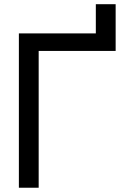

<svg xmlns="http://www.w3.org/2000/svg" viewBox="-20 -879 630 899"><path d="M428.7 -859.4V-669.9L521.5 -722.7V-859.4ZM161.1 -320.3V-640.6H521.5V-722.7H68.4V0H161.1V-82Z"/></svg>

Font: Giphurs SC
Style: Regular
Weight: 400
Version: Version 0.920